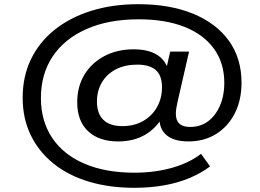

<svg xmlns="http://www.w3.org/2000/svg" viewBox="-20 -734 1240 915"><path d="M620 161Q501 161 403 131.5Q305 102 234.5 45Q164 -12 126 -91Q88 -170 88 -268Q88 -369 127 -450.5Q166 -532 239 -591Q312 -650 413.5 -682Q515 -714 639 -714Q790 -714 900.5 -668.5Q1011 -623 1071 -539.5Q1131 -456 1131 -340Q1131 -257 1099 -194Q1067 -131 1010 -95.5Q953 -60 878 -60Q808 -60 773 -90.5Q738 -121 740 -174L755 -178Q725 -123 671 -91.5Q617 -60 543 -60Q452 -60 400 -108.5Q348 -157 348 -247Q348 -321 382 -377.5Q416 -434 477 -466.5Q538 -499 617 -499Q683 -499 724.5 -475Q766 -451 781 -404H772L791 -488H881L826 -248Q823 -234 820.5 -220Q818 -206 818 -192Q818 -160 835 -144.5Q852 -129 886 -129Q935 -129 971 -155.5Q1007 -182 1028 -230Q1049 -278 1049 -338Q1049 -434 999.5 -502Q950 -570 859 -606Q768 -642 641 -642Q497 -642 392 -595.5Q287 -549 231 -465Q175 -381 175 -267Q175 -157 229 -76.5Q283 4 383.5 46.5Q484 89 620 89Q718 89 800.5 65.5Q883 42 938 -1L981 59Q939 91 883 114.5Q827 138 760.5 149.5Q694 161 620 161ZM563 -133Q620 -133 662.5 -157.5Q705 -182 728.5 -224Q752 -266 752 -318Q752 -374 722.5 -400Q693 -426 634 -426Q576 -426 533 -404Q490 -382 466 -342Q442 -302 442 -250Q442 -192 473 -162.5Q504 -133 563 -133Z"/></svg>

Font: Nunito Sans 10pt Expanded SemiBold
Style: Italic
Weight: 600
Width: 7
Italic angle: -9°
Designer: Vernon Adams
Foundry: Vernon Adams
Version: Version 3.101;gftools[0.9.27]